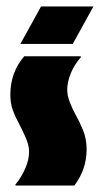

<svg xmlns="http://www.w3.org/2000/svg" viewBox="-20 -574 309 594"><path d="M29 0 27 -2Q47 -27 58.5 -53.5Q70 -80 70 -105Q70 -125 58.5 -150.5Q47 -176 37 -195Q27 -213 19.5 -233.5Q12 -254 12 -281Q12 -350 55 -400H229L231 -398Q209 -373 198.5 -346Q188 -319 188 -297Q188 -278 196 -257.5Q204 -237 215 -217Q226 -198 237 -171Q248 -144 248 -112Q248 -50 210 0ZM269 -554 205 -438H43L107 -554Z"/></svg>

Font: Tac One
Style: Regular
Weight: 400
Designer: Oluseyi Olusanya, David Udoh, Eyiyemi Adegbite, Mirko Velimirović
Version: Version 1.003; ttfautohint (v1.8.4.7-5d5b)